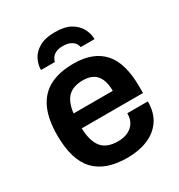

<svg xmlns="http://www.w3.org/2000/svg" viewBox="-173 -841 908 972"><g transform="rotate(-30 280.5 -355.5)"><path d="M291 12Q164 12 101.5 -54.5Q39 -121 39 -263Q39 -358 67 -418.5Q95 -479 151 -508.5Q207 -538 291 -538Q405 -538 463.5 -473.5Q522 -409 522 -269V-233H164Q166 -159 195.5 -121.5Q225 -84 292 -84Q323 -84 348 -95Q373 -106 387.5 -128Q402 -150 402 -184H522Q522 -117 491.5 -73.5Q461 -30 409 -9Q357 12 291 12ZM166 -319H395Q395 -363 382 -390Q369 -417 346 -429Q323 -441 291 -441Q232 -441 202.5 -411Q173 -381 166 -319ZM289 -723Q347 -723 381 -703Q415 -683 430.5 -653Q446 -623 446 -592H365Q364 -603 356 -614.5Q348 -626 331.5 -634Q315 -642 289 -642Q263 -642 247.5 -634Q232 -626 224 -614.5Q216 -603 214 -592H133Q133 -623 148 -653Q163 -683 197.5 -703Q232 -723 289 -723Z"/></g></svg>

Font: Archivo Variable SemiBold
Style: Regular
Weight: 600
Designer: Hector Gatti
Foundry: Omnibus-Type
Version: Version 2.001